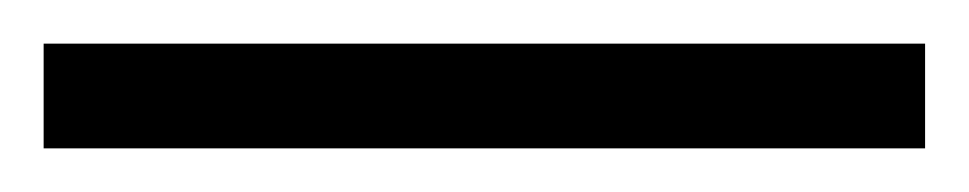

<svg xmlns="http://www.w3.org/2000/svg" viewBox="-20 45 444 88"><path d="M0 113V65H404V113Z"/></svg>

Font: Archivo SemiCondensed Thin
Style: Regular
Weight: 250
Width: 4
Designer: Hector Gatti
Foundry: Omnibus-Type
Version: Version 2.001